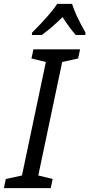

<svg xmlns="http://www.w3.org/2000/svg" viewBox="-56 -968 460 988"><path d="M-26 -47 57 -65 180 -649 106 -667 116 -714H356L346 -667L264 -649L141 -65L215 -47L205 0H-36ZM109 -800Q206 -897 238 -948H315Q331 -893 384 -800L383 -788H334Q303 -822 266 -880Q207 -822 159 -788H108Z"/></svg>

Font: Noto Sans UI Narrow
Style: Italic
Weight: 400
Width: 4
Italic angle: -12°
Designer: Monotype Design Team
Foundry: Monotype Imaging Inc.
Version: Version 1.001